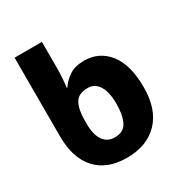

<svg xmlns="http://www.w3.org/2000/svg" viewBox="-178 -892 982 1034"><g transform="rotate(-30 313.0 -375.0)"><path d="M315 10Q192 10 125.5 -63Q59 -136 59 -271V-760H229V-598Q229 -567 226.5 -532.5Q224 -498 221 -479H225Q248 -513 283 -536Q318 -559 375 -559Q467 -559 524.5 -487Q582 -415 582 -274Q582 -138 511 -64Q440 10 315 10ZM314 -118Q368 -118 389 -159.5Q410 -201 410 -271Q410 -346 385 -384Q360 -422 318 -422Q259 -422 238 -384Q217 -346 217 -276V-259Q217 -191 241.5 -154.5Q266 -118 314 -118Z"/></g></svg>

Font: Noto Sans Georgian ExtraBold
Style: Regular
Weight: 800
Designer: Monotype Design Team, Akaki Razmadze
Foundry: Google LLC
Version: Version 2.005; ttfautohint (v1.8.4.7-5d5b)